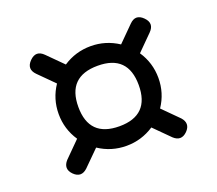

<svg xmlns="http://www.w3.org/2000/svg" viewBox="-90 -722 830 734"><g transform="rotate(-20 325.0 -355.0)"><path d="M202.1 -355Q202.1 -231.9 325.2 -231.9Q447.8 -231.9 447.8 -355Q447.8 -478 325.2 -478Q202.1 -478 202.1 -355ZM557.1 -179.2Q569.3 -165.5 569.3 -151.9Q569.3 -137.7 555.7 -124Q542 -110.4 527.8 -110.4Q514.2 -110.4 500.5 -123L437.5 -186Q386.2 -152.3 325.2 -152.3Q263.7 -152.3 212.9 -186L149.4 -123Q135.7 -110.4 122.1 -110.4Q107.9 -110.4 94.2 -124Q80.6 -137.7 80.6 -151.9Q80.6 -165.5 92.8 -179.2L156.2 -242.7Q122.1 -293.5 122.1 -355Q122.1 -416.5 156.2 -467.3L94.2 -529.3Q80.1 -543.5 80.1 -557.6Q80.1 -571.8 94.2 -585.9Q108.4 -600.1 122.6 -600.1Q136.7 -600.1 150.9 -585.9L212.9 -523.9Q263.7 -557.6 325.2 -557.6Q386.2 -557.6 437.5 -523.9L499.5 -585.9Q513.7 -600.1 527.3 -600.1Q541.5 -600.1 555.7 -585.9Q569.8 -571.8 569.8 -557.6Q569.8 -543.5 555.7 -529.3L493.7 -467.3Q527.8 -416.5 527.8 -355Q527.8 -293.5 493.7 -242.7Z"/></g></svg>

Font: inglobal
Style: Bold
Weight: 700
Designer: Andrey Kochetov, Denis Davydov, Evgeny Yurtaev
Foundry: inglobal.ru
Version: Version 1.00 September 25, 2014, initial release